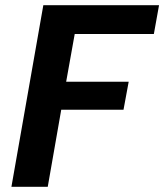

<svg xmlns="http://www.w3.org/2000/svg" viewBox="-20 -720 633 740"><path d="M24 0 147 -700H593L573 -589H268L235 -405H476L456 -297H216L164 0Z"/></svg>

Font: DM Sans 17pt ExtraBold
Style: Italic
Weight: 800
Italic angle: -10°
Version: Version 4.004;gftools[0.9.30]